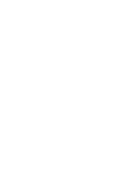

<svg xmlns="http://www.w3.org/2000/svg" viewBox="-20 -670 440 640"><path d="M300 -50Q300 -50 300 -50Q300 -50 300 -50Q300 -50 300 -50Q300 -50 300 -50Q300 -50 300 -50Q300 -50 300 -50Q300 -50 300 -50Q300 -50 300 -50Q300 -50 300 -50Q300 -50 300 -50Q300 -50 300 -50Q300 -50 300 -50ZM300 -150Q300 -150 300 -150Q300 -150 300 -150Q300 -150 300 -150Q300 -150 300 -150Q300 -150 300 -150Q300 -150 300 -150Q300 -150 300 -150Q300 -150 300 -150Q300 -150 300 -150Q300 -150 300 -150Q300 -150 300 -150Q300 -150 300 -150ZM300 -250Q300 -250 300 -250Q300 -250 300 -250Q300 -250 300 -250Q300 -250 300 -250Q300 -250 300 -250Q300 -250 300 -250Q300 -250 300 -250Q300 -250 300 -250Q300 -250 300 -250Q300 -250 300 -250Q300 -250 300 -250Q300 -250 300 -250ZM200 -350Q200 -350 200 -350Q200 -350 200 -350Q200 -350 200 -350Q200 -350 200 -350Q200 -350 200 -350Q200 -350 200 -350Q200 -350 200 -350Q200 -350 200 -350Q200 -350 200 -350Q200 -350 200 -350Q200 -350 200 -350Q200 -350 200 -350ZM100 -350Q100 -350 100 -350Q100 -350 100 -350Q100 -350 100 -350Q100 -350 100 -350Q100 -350 100 -350Q100 -350 100 -350Q100 -350 100 -350Q100 -350 100 -350Q100 -350 100 -350Q100 -350 100 -350Q100 -350 100 -350Q100 -350 100 -350ZM100 -250Q100 -250 100 -250Q100 -250 100 -250Q100 -250 100 -250Q100 -250 100 -250Q100 -250 100 -250Q100 -250 100 -250Q100 -250 100 -250Q100 -250 100 -250Q100 -250 100 -250Q100 -250 100 -250Q100 -250 100 -250Q100 -250 100 -250ZM100 -150Q100 -150 100 -150Q100 -150 100 -150Q100 -150 100 -150Q100 -150 100 -150Q100 -150 100 -150Q100 -150 100 -150Q100 -150 100 -150Q100 -150 100 -150Q100 -150 100 -150Q100 -150 100 -150Q100 -150 100 -150Q100 -150 100 -150ZM100 -50Q100 -50 100 -50Q100 -50 100 -50Q100 -50 100 -50Q100 -50 100 -50Q100 -50 100 -50Q100 -50 100 -50Q100 -50 100 -50Q100 -50 100 -50Q100 -50 100 -50Q100 -50 100 -50Q100 -50 100 -50Q100 -50 100 -50ZM400 -650Q400 -650 400 -650Q400 -650 400 -650Q400 -650 400 -650Q400 -650 400 -650Q400 -650 400 -650Q400 -650 400 -650Q400 -650 400 -650Q400 -650 400 -650Q400 -650 400 -650Q400 -650 400 -650Q400 -650 400 -650Q400 -650 400 -650ZM300 -550Q300 -550 300 -550Q300 -550 300 -550Q300 -550 300 -550Q300 -550 300 -550Q300 -550 300 -550Q300 -550 300 -550Q300 -550 300 -550Q300 -550 300 -550Q300 -550 300 -550Q300 -550 300 -550Q300 -550 300 -550Q300 -550 300 -550ZM200 -650Q200 -650 200 -650Q200 -650 200 -650Q200 -650 200 -650Q200 -650 200 -650Q200 -650 200 -650Q200 -650 200 -650Q200 -650 200 -650Q200 -650 200 -650Q200 -650 200 -650Q200 -650 200 -650Q200 -650 200 -650Q200 -650 200 -650ZM100 -550Q100 -550 100 -550Q100 -550 100 -550Q100 -550 100 -550Q100 -550 100 -550Q100 -550 100 -550Q100 -550 100 -550Q100 -550 100 -550Q100 -550 100 -550Q100 -550 100 -550Q100 -550 100 -550Q100 -550 100 -550Q100 -550 100 -550Z"/></svg>

Font: TINY 5x3
Style: Regular
Weight: 400
Designer: Jack Halten Fahnestock
Foundry: Velvetyne Type Foundry
Version: Version 1.002